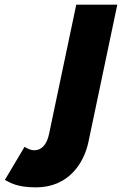

<svg xmlns="http://www.w3.org/2000/svg" viewBox="-20 -533 526 828"><path d="M308.9 -513 191.5 45C181.4 93 157.8 115 127.8 115C105.8 115 86 100 86 100L0.9 243C23.6 254 51.2 275 135.2 275C276.2 275 342.3 170 361.4 79L485.9 -513Z"/></svg>

Font: Hussar
Style: BdOblTwo
Weight: 700
Foundry: Cannot Into Space Fonts
Version: Version 2.00